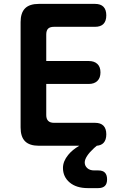

<svg xmlns="http://www.w3.org/2000/svg" viewBox="-20 -750 640 988"><path d="M218 -436H437Q465 -436 481 -421Q497 -406 497 -377.5Q497 -349 481 -333.5Q465 -318 437 -318H218V-158Q218 -138 228 -128Q238 -118 258 -118H469Q498 -118 512.5 -103Q527 -88 527 -59Q527 -30 513 -15Q501 -2 478 0L464 12Q441 33 428.5 52Q416 71 416 86Q416 103 429 115Q442 127 465 127H486Q509 127 520 138.5Q531 150 531 173Q531 196 519.5 207Q508 218 485 218H432Q373 218 338.5 189Q304 160 304 114Q304 80 331 47Q352 21 388 0H180Q132 0 109 -23Q86 -46 86 -94V-636Q86 -684 109 -707Q132 -730 180 -730H469Q498 -730 512.5 -715Q527 -700 527 -671Q527 -642 512.5 -627Q498 -612 469 -612H258Q237 -612 227.5 -602.5Q218 -593 218 -572Z"/></svg>

Font: Maple Mono NL
Style: Bold
Weight: 700
Monospace: yes
Designer: subframe7536
Version: Version 7.000